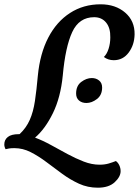

<svg xmlns="http://www.w3.org/2000/svg" viewBox="-73 -703 646 893"><path d="M382 170Q335 170 294.5 151.5Q254 133 216.5 105.5Q179 78 142.5 50.5Q106 23 69.5 4.5Q33 -14 -6 -14Q-21 -14 -30.5 -12.5Q-40 -11 -47 -9Q-53 -20 -53 -31Q-53 -53 -36.5 -66Q-20 -79 14 -79Q16 -79 18 -79Q49 -108 65.5 -145.5Q82 -183 89.5 -233.5Q97 -284 103 -351Q113 -454 151.5 -528Q190 -602 252.5 -642.5Q315 -683 395 -683Q464 -683 509 -644.5Q554 -606 553 -543Q552 -494 525.5 -458.5Q499 -423 456 -423Q430 -423 410 -438Q424 -451 432 -476Q440 -501 440 -529Q441 -573 420.5 -598Q400 -623 365 -623Q295 -623 263 -554Q231 -485 219 -352Q209 -250 173 -176.5Q137 -103 90 -63Q127 -49 165 -28Q203 -7 241 13.5Q279 34 316.5 48.5Q354 63 390 63Q414 63 432.5 57.5Q451 52 466 46Q476 53 482 66Q488 79 488 93Q488 119 460.5 144.5Q433 170 382 170ZM329 -224Q308 -224 294.5 -235.5Q281 -247 281 -268Q281 -304 305 -322Q329 -340 354 -340Q374 -340 388 -328.5Q402 -317 402 -296Q402 -261 378 -242.5Q354 -224 329 -224Z"/></svg>

Font: Sansita Swashed
Style: Regular
Weight: 400
Designer: Pablo Cosgaya
Foundry: Omnibus-Type
Version: Version 1.003; ttfautohint (v1.8.3)